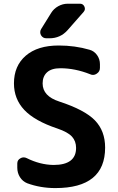

<svg xmlns="http://www.w3.org/2000/svg" viewBox="-20 -1004 622 1014"><path d="M250 -935.5Q263.7 -958 287.6 -971.2Q311.5 -984.4 337.9 -984.4H402.3Q418.9 -984.4 425.8 -969.2Q432.6 -954.1 421.9 -941.4L336.9 -844.7Q298.8 -801.8 241.2 -801.8H224.6Q206.1 -801.8 196.3 -818.4Q192.4 -826.2 192.4 -834Q192.4 -842.8 197.3 -850.6ZM507.8 -645.5Q507.8 -626 491.2 -615.2Q481.4 -608.4 470.7 -608.4Q462.9 -608.4 455.1 -612.3Q376 -643.6 298.8 -643.6Q252 -643.6 228.5 -622.1Q205.1 -600.6 205.1 -563.5Q205.1 -496.1 293 -467.8Q427.7 -423.8 481.4 -368.2Q535.2 -312.5 535.2 -224.6Q535.2 -10.7 272.5 -10.7Q193.4 -10.7 124 -36.1Q99.6 -45.9 85.4 -68.4Q71.3 -90.8 71.3 -118.2V-140.6Q71.3 -159.2 87.9 -168Q95.7 -172.9 104.5 -172.9Q113.3 -172.9 121.1 -168.9Q191.4 -133.8 262.7 -132.8Q381.8 -132.8 381.8 -222.7Q381.8 -258.8 359.9 -282.7Q337.9 -306.6 283.2 -325.2Q163.1 -365.2 108.4 -423.3Q53.7 -481.4 53.7 -563.5Q53.7 -656.2 116.2 -710Q178.7 -763.7 290 -763.7Q376 -763.7 453.1 -741.2Q477.5 -734.4 492.7 -712.9Q507.8 -691.4 507.8 -665Z"/></svg>

Font: Gen Jyuu Gothic P Bold
Style: Bold
Weight: 700
Designer: [Source Han Sans]
Ryoko NISHIZUKA  (kana & ideographs); Paul D. Hunt (Latin, Greek & Cyrillic); Wenlong ZHANG  (bopomofo
Version: Version 1.002.20150607